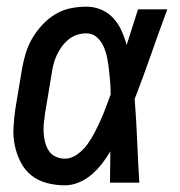

<svg xmlns="http://www.w3.org/2000/svg" viewBox="-20 -548 540 576"><path d="M175 8Q147 8 120.5 1Q94 -6 74 -22Q54 -38 42 -61.5Q30 -85 24.5 -111Q19 -137 20.5 -165Q22 -193 26 -221L46 -341Q50 -364 57 -387.5Q64 -411 76.5 -432.5Q89 -454 106.5 -473Q124 -492 145.5 -505Q167 -518 191 -523Q215 -528 239 -528Q263 -528 284 -519Q305 -510 320 -493.5Q335 -477 344.5 -456Q354 -435 360 -413Q369 -440 377 -466.5Q385 -493 394 -520H482Q457 -453 433.5 -385.5Q410 -318 384 -251Q389 -188 391.5 -125.5Q394 -63 398 0H310Q310 -23 310.5 -46.5Q311 -70 311 -94Q300 -75 286 -57Q272 -39 254.5 -24Q237 -9 216 -0.5Q195 8 175 8ZM175 -72Q194 -72 212 -85Q230 -98 242.5 -115.5Q255 -133 264.5 -151.5Q274 -170 282.5 -189Q291 -208 298 -227Q305 -246 312 -265Q312 -284 310.5 -302Q309 -320 307 -338Q305 -356 301.5 -374Q298 -392 291 -408Q284 -424 271 -436Q258 -448 239 -448Q225 -448 211 -443.5Q197 -439 185.5 -429.5Q174 -420 165 -407.5Q156 -395 150 -382Q144 -369 140.5 -355Q137 -341 135 -327L115 -207Q113 -193 111.5 -178Q110 -163 111 -148.5Q112 -134 115.5 -120.5Q119 -107 126.5 -95.5Q134 -84 147 -78Q160 -72 175 -72Z"/></svg>

Font: Iosevka SS04 Medium
Style: Italic
Weight: 500
Italic angle: -9°
Monospace: yes
Designer: Belleve Invis
Foundry: Belleve Invis
Version: Version 19.0.0; ttfautohint (v1.8.4)